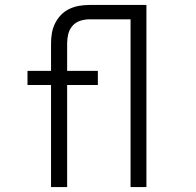

<svg xmlns="http://www.w3.org/2000/svg" viewBox="-20 -755 790 775"><path d="M186 0V-412H91V-469H186V-580Q186 -601 189.5 -621.5Q193 -642 202.5 -661Q212 -680 226.5 -695Q241 -710 260 -719Q279 -728 299.5 -731.5Q320 -735 341 -735H448V-677H341Q322 -677 303.5 -671Q285 -665 272.5 -650.5Q260 -636 255.5 -617.5Q251 -599 251 -580V-469H375V-412H251V0ZM507 0V-677H383V-735H571V0Z"/></svg>

Font: Iosevka Aile Light
Style: Regular
Weight: 300
Designer: Belleve Invis
Foundry: Belleve Invis
Version: Version 27.3.5; ttfautohint (v1.8.4)